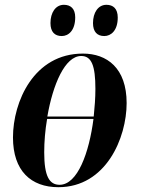

<svg xmlns="http://www.w3.org/2000/svg" viewBox="-20 -769 597 799"><path d="M414 -619C442 -619 470 -642 470 -696C470 -733 451 -749 423 -749C388 -749 367 -716 367 -673C367 -636 385 -619 414 -619ZM237 -619C265 -619 293 -642 293 -697C293 -733 274 -749 246 -749C211 -749 190 -716 190 -673C190 -636 208 -619 237 -619ZM223 10C421 10 507 -195 507 -340C507 -486 425 -546 325 -546C121 -546 34 -346 34 -197C34 -58 109 10 223 10ZM318 -536C361 -536 377 -496 377 -399C377 -362 374 -323 370 -284H177C200 -417 250 -536 318 -536ZM228 0C185 0 164 -36 164 -135C164 -179 168 -228 176 -274H369C351 -134 303 0 228 0Z"/></svg>

Font: Noto Serif Display Condensed
Style: Bold Italic
Weight: 700
Width: 3
Italic angle: -12°
Designer: Monotype Design Team
Foundry: Monotype Imaging Inc.
Version: Version 2.009